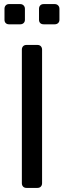

<svg xmlns="http://www.w3.org/2000/svg" viewBox="-20 -920 313 940"><path d="M110 0Q99 0 93 -6.5Q87 -13 87 -23V-677Q87 -687 93 -693.5Q99 -700 110 -700H163Q174 -700 180 -693.5Q186 -687 186 -677V-23Q186 -13 180 -6.5Q174 0 163 0ZM194 -801Q183 -801 177 -807Q171 -813 171 -823V-877Q171 -887 177 -893.5Q183 -900 194 -900H248Q258 -900 264.5 -893.5Q271 -887 271 -877V-823Q271 -813 264.5 -807Q258 -801 248 -801ZM24 -801Q14 -801 8 -807Q2 -813 2 -823V-877Q2 -887 8 -893.5Q14 -900 24 -900H79Q89 -900 95.5 -893.5Q102 -887 102 -877V-823Q102 -813 95.5 -807Q89 -801 79 -801Z"/></svg>

Font: RubikRegular
Style: Regular
Weight: 400
Designer: Hubert and Fischer
Foundry: Hubert and Fischer
Version: Version 2.300;gftools[0.9.30]